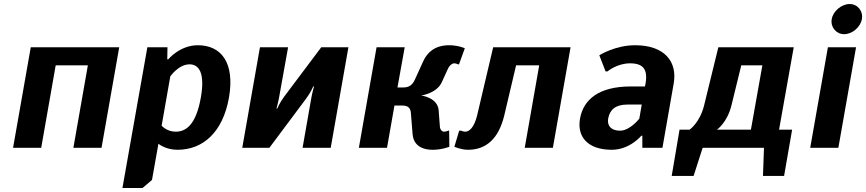

<svg xmlns="http://www.w3.org/2000/svg" viewBox="-20 -735 4308 955"><path d="M573 -500H133L45 0H185L257 -410H417L345 0H485Z M827 -355C827 -355 868 -415 923 -415C968 -415 1001 -375 979 -250C956 -120 909 -80 854 -80C809 -80 784 -110 784 -110ZM589 200H689L736 160L768 -20C768 -20 803 10 863 10C988 10 1088 -75 1119 -250C1149 -425 1079 -510 964 -510C874 -510 817 -440 817 -440H812L813 -500H713Z M1578 -500 1394 -255C1372 -226 1359 -195 1359 -195H1355C1355 -195 1364 -225 1369 -255L1413 -500H1273L1185 0H1320L1503 -245C1525 -274 1538 -305 1538 -305H1542C1542 -305 1533 -275 1528 -245L1485 0H1625L1713 -500Z M2209 -395C2216 -410 2229 -420 2239 -420C2249 -420 2258 -415 2258 -415H2263L2292 -495C2292 -495 2259 -510 2214 -510C2144 -510 2105 -475 2085 -430L2044 -340C2033 -315 2017 -300 1987 -300H1957L1993 -500H1853L1765 0H1905L1942 -210H1982C2012 -210 2023 -195 2024 -170L2032 -70C2035 -25 2063 10 2133 10C2178 10 2215 -5 2215 -5L2214 -85H2209C2209 -85 2199 -80 2189 -80C2179 -80 2169 -90 2168 -105L2162 -185C2158 -250 2075 -260 2075 -260C2075 -260 2151 -270 2177 -325Z M2294 -80C2284 -80 2274 -85 2274 -85H2264L2240 -5C2240 -5 2273 10 2308 10C2398 10 2460 -45 2488 -160L2547 -410H2662L2590 0H2730L2818 -500H2433L2353 -160C2338 -100 2314 -80 2294 -80Z M3188 -305H3118C2958 -305 2882 -240 2865 -145C2849 -55 2903 10 3023 10C3113 10 3170 -60 3170 -60H3175V0H3275L3331 -320C3350 -430 3284 -510 3139 -510C3039 -510 2961 -460 2961 -460L2992 -380H3002C3002 -380 3049 -420 3114 -420C3179 -420 3203 -390 3191 -320ZM3160 -145C3160 -145 3114 -85 3064 -85C3019 -85 2999 -110 3005 -145C3013 -190 3042 -215 3102 -215H3172Z M3553 -500 3482 -210C3461 -125 3410 -90 3410 -90H3360L3321 140H3430L3475 0H3780L3775 140H3880L3920 -90H3855L3928 -500ZM3546 -90C3546 -90 3597 -125 3618 -210L3667 -410H3772L3715 -90Z M4098 -500 4010 0H4150L4238 -500ZM4206 -715C4166 -715 4124 -680 4117 -640C4110 -600 4139 -565 4179 -565C4219 -565 4260 -600 4267 -640C4274 -680 4246 -715 4206 -715Z"/></svg>

Font: Scada
Style: Bold Italic
Weight: 700
Designer: Jovanny Lemonad
Foundry: Jovanny Lemonad
Version: Version 3.005